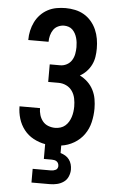

<svg xmlns="http://www.w3.org/2000/svg" viewBox="-63 -785 625 1046"><g transform="rotate(5 250.0 -261.5)"><path d="M150 220V145H250Q257 145 263.5 143.5Q270 142 276 139Q282 136 285 130Q288 124 288 118Q288 110 285 103.5Q282 97 276.5 93Q271 89 264 87.5Q257 86 250 86H206V5Q172 -1 141.5 -17.5Q111 -34 90 -61Q69 -88 59 -121Q49 -154 49 -188H161Q161 -169 166.5 -150.5Q172 -132 184 -117Q196 -102 214.5 -95Q233 -88 252 -88Q267 -88 281.5 -92.5Q296 -97 307 -106.5Q318 -116 325.5 -128.5Q333 -141 337.5 -155Q342 -169 344 -184Q346 -199 346 -213Q346 -235 341.5 -257Q337 -279 324.5 -297Q312 -315 292 -324.5Q272 -334 250 -334H193V-430H250Q269 -430 286 -439Q303 -448 313 -464Q323 -480 326.5 -499Q330 -518 330 -536Q330 -549 328.5 -561.5Q327 -574 323.5 -586.5Q320 -599 314 -610Q308 -621 299 -630Q290 -639 277.5 -643Q265 -647 253 -647Q236 -647 220 -639.5Q204 -632 194.5 -618Q185 -604 180.5 -587Q176 -570 176 -553V-552H65V-554Q65 -579 70.5 -603.5Q76 -628 87 -650.5Q98 -673 115.5 -691.5Q133 -710 155.5 -722Q178 -734 203 -738.5Q228 -743 253 -743Q279 -743 305 -737.5Q331 -732 353.5 -719Q376 -706 393.5 -685.5Q411 -665 421.5 -641Q432 -617 436.5 -591Q441 -565 441 -538Q441 -515 437.5 -492.5Q434 -470 424 -449.5Q414 -429 398 -412Q382 -395 362 -384Q386 -372 405 -354Q424 -336 436 -312.5Q448 -289 452.5 -263Q457 -237 457 -211Q457 -174 448.5 -137Q440 -100 418.5 -69.5Q397 -39 364 -19.5Q331 0 294 5V46Q308 50 320.5 57.5Q333 65 341.5 76.5Q350 88 354 102Q358 116 358 131Q358 150 350 169Q342 188 325.5 199.5Q309 211 289.5 215.5Q270 220 250 220Z"/></g></svg>

Font: Iosevka SS18
Style: Bold
Weight: 700
Monospace: yes
Designer: Belleve Invis
Foundry: Belleve Invis
Version: Version 25.1.1; ttfautohint (v1.8.4)